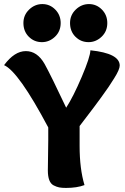

<svg xmlns="http://www.w3.org/2000/svg" viewBox="-27 -920 612 943"><path d="M298 -391Q333 -445 374.5 -542.5Q416 -640 417 -673Q561 -658 561 -598Q561 -589 554.5 -573.5Q548 -558 533.5 -535Q519 -512 506 -492.5Q493 -473 469.5 -441Q446 -409 434 -393Q422 -377 396 -343Q370 -309 364 -301V-203Q364 -91 388 -11Q351 3 297 3Q277 3 264 0.5Q251 -2 236.5 -9.5Q222 -17 215 -35.5Q208 -54 208 -83Q208 -102 209 -154.5Q210 -207 210 -231V-294Q64 -569 -7 -600Q44 -669 100 -669Q156 -669 192 -606Q223 -550 298 -391ZM408 -713Q370 -713 343.5 -739.5Q317 -766 317 -807Q317 -846 345 -873Q373 -900 410 -900Q447 -900 473.5 -873Q500 -846 500 -807Q500 -766 472 -739.5Q444 -713 408 -713ZM179 -713Q141 -713 114.5 -739.5Q88 -766 88 -807Q88 -846 116 -873Q144 -900 181 -900Q218 -900 244.5 -873Q271 -846 271 -807Q271 -766 243 -739.5Q215 -713 179 -713Z"/></svg>

Font: Overlock
Style: Black
Weight: 900
Designer: Dario Muhafara
Foundry: Dario Manuel Muhafara
Version: Version 1.001